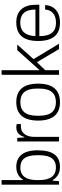

<svg xmlns="http://www.w3.org/2000/svg" viewBox="801 -1564 775 2417"><g transform="rotate(-90 1188.5 -355.5)"><path d="M296 12C429 12 505 -70 505 -269C505 -453 426 -538 297 -538C236 -538 174 -516 137 -455H130V-723H72V0H116L123 -79H130C169 -17 223 12 296 12ZM291 -39C177 -39 130 -116 130 -254V-273C130 -455 217 -487 285 -487C389 -487 443 -426 443 -277V-249C443 -90 379 -39 291 -39Z M616 0H674V-312C674 -396 710 -480 806 -480H835V-532C828 -535 812 -538 793 -538C718 -538 686 -484 673 -436H667L661 -526H616Z M1111 12C1260 12 1344 -74 1344 -263C1344 -452 1260 -538 1111 -538C963 -538 879 -452 879 -263C879 -74 963 12 1111 12ZM1111 -39C1003 -39 940 -100 940 -249V-277C940 -426 1003 -487 1111 -487C1219 -487 1282 -426 1282 -277V-249C1282 -100 1219 -39 1111 -39Z M1455 0H1513V-173L1614 -278L1779 0H1846L1653 -321L1836 -526H1766L1513 -244V-723H1455Z M2110 12C2266 12 2330 -79 2333 -175H2277C2273 -103 2226 -38 2112 -38C2005 -38 1942 -95 1942 -248H2337V-296C2337 -447 2261 -538 2116 -538C1962 -538 1881 -452 1881 -263C1881 -74 1963 12 2110 12ZM1942 -297C1949 -429 2006 -488 2112 -488C2208 -488 2277 -439 2277 -297Z"/></g></svg>

Font: Archivo ExtraLight
Style: Regular
Weight: 200
Designer: Hector Gatti
Foundry: Omnibus-Type
Version: Version 2.001